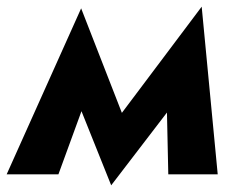

<svg xmlns="http://www.w3.org/2000/svg" viewBox="-47 -522 704 575"><path d="M-27 0H128L197 -189L286 33L453 -185L457 0H605L557 -502L318 -184L196 -497Z"/></svg>

Font: Jost*
Style: Bold Italic
Weight: 700
Italic angle: -10°
Version: Version 3.7